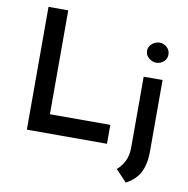

<svg xmlns="http://www.w3.org/2000/svg" viewBox="-97 -822 1097 1121"><g transform="rotate(10 451.5 -262.0)"><path d="M100 -728H217V-112H575V0H100ZM722 204 657 135Q685 111 701.5 77Q718 43 718 -4V-423H830V2Q830 75 805 124.5Q780 174 722 204ZM711 -575Q711 -601 731.5 -618Q752 -635 776 -635Q800 -635 819 -618Q838 -601 838 -575Q838 -549 819 -532.5Q800 -516 776 -516Q752 -516 731.5 -533Q711 -550 711 -575Z"/></g></svg>

Font: Josefin Sans Thin SemiBold
Style: Regular
Weight: 600
Version: Version 2.000